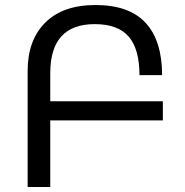

<svg xmlns="http://www.w3.org/2000/svg" viewBox="-20 -744 736 764"><path d="M90 0V-462Q90 -584 160 -654Q230 -724 360 -724Q494 -724 559.5 -653Q625 -582 625 -445H535Q535 -549 492 -598.5Q449 -648 357 -648Q180 -648 180 -453V-341H628V-265H180V0Z"/></svg>

Font: Noto Sans Living
Style: Regular
Weight: 400
Designer: Monotype Design Team
Foundry: Monotype Imaging Inc.
Version: Version 2.013; ttfautohint (v1.8.4.7-5d5b)